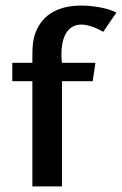

<svg xmlns="http://www.w3.org/2000/svg" viewBox="-20 -668 437 688"><path d="M24 -377H96V0H202V-377H312L322 -443H202C201 -452 200 -462 200 -473C200 -523 215 -580 272 -580C297 -580 330 -566 350 -554L397 -623C365 -640 310 -648 272 -648C193 -648 135 -619 109 -555C97 -527 96 -497 96 -467V-443H24Z"/></svg>

Font: KpMath
Style: SansBold
Weight: 700
Version: Version 0.66